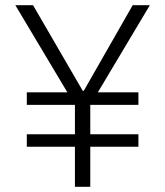

<svg xmlns="http://www.w3.org/2000/svg" viewBox="-20 -718 635 738"><path d="M512 -154V-202H327V-315H512V-363H356L556 -698H490L302 -369H298L107 -698H39L239 -363H83V-315H268V-202H83V-154H268V0H327V-154Z"/></svg>

Font: IBM Plex Arabic Light
Style: Regular
Weight: 300
Designer: Mike Abbink, Paul van der Laan, Pieter van Rosmalen, Wael Morcos, Khajak Apelian
Foundry: Bold Monday
Version: Version 1.0